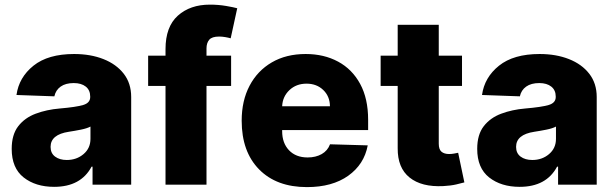

<svg xmlns="http://www.w3.org/2000/svg" viewBox="-20 -781 2594 812"><path d="M208.8 9.2Q130.7 9.2 80.1 -30.5Q29.5 -70.3 29.5 -151.3Q29.5 -211.6 57.2 -247.3Q84.9 -283 131 -300.2Q177.2 -317.5 232.2 -322.1Q302.2 -328.1 331.9 -337Q361.5 -345.9 361.5 -370.7V-372.5Q361.5 -399.9 342.7 -414.8Q323.9 -429.7 291.9 -429.7Q257.5 -429.7 236.5 -414.8Q215.6 -399.9 209.9 -373.6L49.7 -379.3Q60 -453.8 121.6 -503.2Q183.2 -552.6 293.3 -552.6Q362.9 -552.6 417.4 -531.1Q471.9 -509.6 503.4 -469.1Q534.8 -428.6 534.8 -370.7V0H371.4V-76H367.2Q321.7 9.2 208.8 9.2ZM262.4 -104.4Q304 -104.4 333.3 -129.3Q362.6 -154.1 362.6 -193.9V-245.7Q348 -237.9 321.6 -232.6Q295.1 -227.3 271 -223.7Q193.9 -212 193.9 -159.8Q193.9 -132.8 213.1 -118.6Q232.2 -104.4 262.4 -104.4Z M957.4 -545.5V-417.6H853.3V0H680V-417.6H606.5V-545.5H680V-573.2Q680 -668 732.1 -714.7Q784.1 -761.4 867.5 -761.4Q903.4 -761.4 935.7 -755.9Q968 -750.4 983.3 -746.1L955.6 -619Q946 -621.8 932.5 -624.1Q919 -626.4 906.6 -626.4Q876.4 -626.4 864.9 -612.9Q853.3 -599.4 853.3 -576V-545.5Z M1278.1 10.3Q1149.5 10.3 1075.8 -64.6Q1002.1 -139.6 1002.1 -270.6Q1002.1 -355.1 1035.5 -418.5Q1068.9 -481.9 1129.6 -517.2Q1190.3 -552.6 1272.7 -552.6Q1350.1 -552.6 1409.8 -520.4Q1469.5 -488.3 1503.2 -426.1Q1536.9 -364 1536.9 -274.1V-230.8H1173.3V-226.2Q1173.3 -176.1 1202.2 -145.6Q1231.2 -115.1 1281.2 -115.1Q1315.3 -115.1 1340.6 -129.4Q1365.8 -143.8 1375.7 -170.8L1535.2 -166.2Q1520.2 -85.9 1452.8 -37.8Q1385.3 10.3 1278.1 10.3ZM1173.3 -331.7H1375.4Q1375 -373.6 1347.1 -400.4Q1319.2 -427.2 1276.3 -427.2Q1233 -427.2 1204 -399.9Q1175.1 -372.5 1173.3 -331.7Z M1933.9 -545.5V-417.6H1835.6V-173.3Q1835.6 -149.1 1847.1 -139.4Q1858.7 -129.6 1879.6 -129.6Q1889.6 -129.6 1900.7 -131.6Q1911.9 -133.5 1917.6 -134.9L1943.9 -9.6Q1931.5 -6 1909.1 -0.9Q1886.7 4.3 1855.1 6Q1763.1 10.7 1712.2 -30.2Q1661.2 -71 1661.9 -154.1V-417.6H1589.8V-545.5H1661.9V-676.1H1835.6V-545.5Z M2177.6 9.2Q2099.4 9.2 2048.8 -30.5Q1998.2 -70.3 1998.2 -151.3Q1998.2 -211.6 2025.9 -247.3Q2053.6 -283 2099.8 -300.2Q2146 -317.5 2201 -322.1Q2271 -328.1 2300.6 -337Q2330.3 -345.9 2330.3 -370.7V-372.5Q2330.3 -399.9 2311.4 -414.8Q2292.6 -429.7 2260.7 -429.7Q2226.2 -429.7 2205.3 -414.8Q2184.3 -399.9 2178.6 -373.6L2018.5 -379.3Q2028.8 -453.8 2090.4 -503.2Q2152 -552.6 2262.1 -552.6Q2331.7 -552.6 2386.2 -531.1Q2440.7 -509.6 2472.1 -469.1Q2503.6 -428.6 2503.6 -370.7V0H2340.2V-76H2335.9Q2290.5 9.2 2177.6 9.2ZM2231.2 -104.4Q2272.7 -104.4 2302 -129.3Q2331.3 -154.1 2331.3 -193.9V-245.7Q2316.8 -237.9 2290.3 -232.6Q2263.8 -227.3 2239.7 -223.7Q2162.6 -212 2162.6 -159.8Q2162.6 -132.8 2181.8 -118.6Q2201 -104.4 2231.2 -104.4Z"/></svg>

Font: Inter UI Extra Bold
Style: Regular
Weight: 800
Designer: Rasmus Andersson
Foundry: rsms
Version: 3.2;8d6f07862